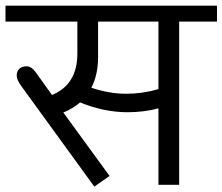

<svg xmlns="http://www.w3.org/2000/svg" viewBox="-35 -667 803 693"><path d="M536.9 -345.3V-589H319V-461.6Q319 -396.9 294.7 -350.4Q359.5 -328.6 419.4 -328.6Q479.3 -328.6 536.9 -345.3ZM93 -407.5 152.7 -324.1Q244.2 -362 244.2 -473.2V-589H-15.2V-646.6H748.2V-589H611.7V0H536.9V-276Q485.8 -261.9 424.7 -261.9Q341.3 -261.9 253.8 -297.3Q229 -275.5 193.6 -260.9L360.5 -31.9L305.4 6.6L44 -353.4Q25.3 -378.2 25.3 -393.8Q25.3 -409.5 34.6 -418.6Q44 -427.7 60.9 -427.7Q77.9 -427.7 93 -407.5Z"/></svg>

Font: KhulaRegular
Style: Regular
Weight: 400
Designer: Erin McLaughlin, Steve Matteson
Version: Version 1.001;PS 1.0;hotconv 1.0.72;makeotf.lib2.5.5900; ttf